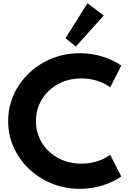

<svg xmlns="http://www.w3.org/2000/svg" viewBox="-20 -1176 805 1212"><path d="M484 16Q561.5 16 630 -6.2Q698.5 -28.5 745.5 -62L675.5 -199.5Q642 -173 593.8 -158Q545.5 -143 493.5 -143Q412 -143 347 -178.5Q282 -214 244.5 -275Q207 -336 207 -412Q207 -488 244.5 -549Q282 -610 347 -645.5Q412 -681 493.5 -681Q545.5 -681 593.8 -666Q642 -651 675.5 -624.5L745.5 -762Q697 -797 628 -818.5Q559 -840 483 -840Q390 -840 308.2 -807Q226.5 -774 164.2 -715.2Q102 -656.5 66.8 -578.8Q31.5 -501 31.5 -411.5Q31.5 -322.5 66.8 -245Q102 -167.5 164.2 -108.8Q226.5 -50 308.5 -17Q390.5 16 484 16ZM458.5 -882 635 -1078 532 -1155.5 393.5 -935Z"/></svg>

Font: Spartan
Style: Bold
Weight: 700
Designer: Matt Bailey, Mirko Velimirovic
Foundry: Matt Bailey
Version: Version 1.003; ttfautohint (v1.8.3)